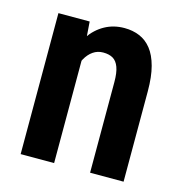

<svg xmlns="http://www.w3.org/2000/svg" viewBox="-86 -617 662 695"><g transform="rotate(15 245.0 -269.0)"><path d="M177.2 -415.5V0H51.8V-528.3H168.9ZM156.7 -282.7 120.6 -282.2Q119.6 -340.3 132.1 -387.5Q144.5 -434.6 168 -468.3Q191.4 -502 224.1 -520Q256.8 -538.1 297.4 -538.1Q328.6 -538.1 354.2 -527.3Q379.9 -516.6 398.4 -493.2Q417 -469.7 427.2 -431.6Q437.5 -393.6 437.5 -338.4V0H312V-339.4Q312 -375 304.4 -395.3Q296.9 -415.5 282.5 -424.1Q268.1 -432.6 245.6 -432.6Q224.6 -432.6 208 -421.1Q191.4 -409.7 179.9 -388.9Q168.5 -368.2 162.6 -341.1Q156.7 -314 156.7 -282.7Z"/></g></svg>

Font: Roboto Condensed SemiBold
Style: Regular
Weight: 600
Designer: Christian Robertson
Foundry: Google
Version: Version 3.008; 2023